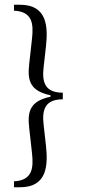

<svg xmlns="http://www.w3.org/2000/svg" viewBox="-20 -670 359 810"><path d="M39 95V120H64C182 120 182 23 174 -55L164 -144C156 -211 173 -251 245 -251V-279C173 -279 156 -319 164 -386L174 -475C182 -553 182 -650 64 -650H39V-625C117 -621 122 -570 115 -507L107 -434C99 -359 82 -291 193 -268V-262C82 -239 99 -171 107 -96L115 -24C122 39 117 91 39 95Z"/></svg>

Font: erewhon
Style: Regular
Weight: 400
Version: Version 1.0.0